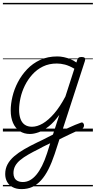

<svg xmlns="http://www.w3.org/2000/svg" viewBox="-20 -909 662 1327"><path d="M386 6Q405 -3 424 -12Q443 -21 462 -29.5Q481 -38 499.5 -46Q518 -54 536 -60Q547 -65 553 -60Q559 -55 560.5 -46.5Q562 -38 557.5 -29Q553 -20 543 -16Q522 -8 501.5 1Q481 10 460.5 20Q440 30 419 40Q398 50 376 61ZM129 398Q93 398 67.5 384.5Q42 371 29 347.5Q16 324 16 294Q16 257 32 227Q48 197 77.5 171.5Q107 146 147.5 122.5Q188 99 236 76Q255 67 273.5 58Q292 49 310 39.5Q328 30 346 21L390 -115Q354 -65 317.5 -36Q281 -7 247.5 5Q214 17 187 17Q146 17 116 -3Q86 -23 70 -59.5Q54 -96 54 -146Q54 -190 66 -241Q78 -292 103.5 -341Q129 -390 167.5 -430.5Q206 -471 258 -495Q310 -519 376 -519Q398 -519 421.5 -514Q445 -509 467 -500Q489 -491 508 -477L514 -496Q518 -507 524 -511Q530 -515 543 -515Q562 -515 566.5 -507.5Q571 -500 567 -488L358 155Q338 215 315 260.5Q292 306 264 337Q236 368 203 383Q170 398 129 398ZM138 349Q164 349 187 336.5Q210 324 231 299Q252 274 270.5 237Q289 200 305 151L327 81Q314 87 301 93.5Q288 100 275.5 106Q263 112 250 120Q209 140 176 159Q143 178 120 197Q97 216 85 238Q73 260 73 288Q73 305 79.5 319Q86 333 101 341Q116 349 138 349ZM201 -33Q237 -33 275.5 -55.5Q314 -78 354 -124Q394 -170 432 -242L494 -434Q458 -455 429 -462.5Q400 -470 373 -470Q319 -470 277 -449.5Q235 -429 203.5 -394Q172 -359 151.5 -317Q131 -275 121.5 -231.5Q112 -188 112 -150Q112 -114 121.5 -87.5Q131 -61 151 -47Q171 -33 201 -33ZM0 369H622V379H0ZM0 -20H622V0H0ZM0 -505H622V-500H0ZM0 -889H622V-879H0Z"/></svg>

Font: Playwrite HR Guides
Style: Regular
Weight: 400
Designer: Veronika Burian, José Scaglione
Foundry: TypeTogether
Version: Version 1.003